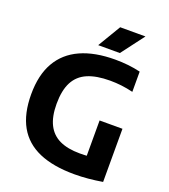

<svg xmlns="http://www.w3.org/2000/svg" viewBox="-168 -1068 1049 1195"><g transform="rotate(20 356.5 -470.0)"><path d="M464.5 8.5Q324 8.5 230 -32.2Q136 -73 89 -156.5Q42 -240 42 -368.5Q42 -496 90.5 -580.5Q139 -665 232.5 -707.2Q326 -749.5 461.5 -749.5Q505 -749.5 546.8 -745Q588.5 -740.5 628.5 -731V-597Q589.5 -606.5 551.8 -611Q514 -615.5 476 -615.5Q385.5 -615.5 327 -590.5Q268.5 -565.5 239.8 -510.8Q211 -456 211 -366Q211 -282 237.8 -228.8Q264.5 -175.5 318 -150.2Q371.5 -125 452 -125Q482.5 -125 512.5 -127.2Q542.5 -129.5 567.5 -133.5L498 -73V-360H649.5V-8Q601.5 0 555.8 4.2Q510 8.5 464.5 8.5ZM329.5 -797.5 420 -949H587.5L473 -797.5Z"/></g></svg>

Font: Encode Sans SC Condensed Thin
Style: Bold
Weight: 700
Version: Version 3.002